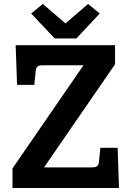

<svg xmlns="http://www.w3.org/2000/svg" viewBox="-20 -948 659 968"><path d="M401 -619 43 -99V0H580L573 -203H486L479 -133C477 -108 465 -104 441 -104H202L560 -624V-720H59L66 -520H153L160 -590C162 -615 174 -619 198 -619ZM365 -754 483 -880 424 -928 310 -830 196 -928 137 -880 256 -754Z"/></svg>

Font: Enriqueta
Style: Bold
Weight: 700
Designer: Viviana Monsalve, Gustavo Ibarra
Foundry: Viviana Monsalve, Gustavo Ibarra
Version: Version 1.002